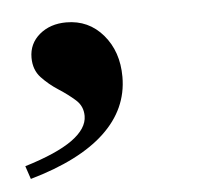

<svg xmlns="http://www.w3.org/2000/svg" viewBox="-33 -156 329 317"><g transform="rotate(-5 131.5 3.0)"><path d="M6.5 129 -0.8 107.3Q52.4 91.1 78.2 72.6Q104 54 104 33.1Q104 16.9 92.3 6.5Q80.6 -4 64.9 -14.1Q49.2 -24.2 37.1 -37.1Q25 -50 25 -70.2Q25 -93.5 42.7 -108.5Q60.5 -123.4 87.1 -123.4Q124.2 -123.4 148 -95.6Q171.8 -67.7 171.8 -25.8Q171.8 27.4 130.2 66.5Q88.7 105.6 6.5 129Z"/></g></svg>

Font: Playfair 5pt SemiExpanded Light
Style: Bold Italic
Weight: 700
Italic angle: -15.6°
Version: Version 2.001;gftools[0.9.30]